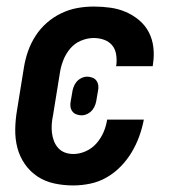

<svg xmlns="http://www.w3.org/2000/svg" viewBox="-20 -558 540 586"><path d="M204 8Q174 8 146 2Q118 -4 95 -19Q72 -34 56 -57Q40 -80 33 -107Q26 -134 26.5 -163.5Q27 -193 32 -222L53 -352Q57 -377 65.5 -401.5Q74 -426 88.5 -448.5Q103 -471 123 -488.5Q143 -506 167 -517.5Q191 -529 216 -533.5Q241 -538 266 -538Q292 -538 317 -534.5Q342 -531 364 -521.5Q386 -512 404.5 -496.5Q423 -481 434 -460Q445 -439 448 -414Q451 -389 447 -363Q447 -361 446.5 -359.5Q446 -358 446 -356H334Q334 -357 334.5 -357.5Q335 -358 335 -359Q337 -375 334.5 -391.5Q332 -408 322.5 -419.5Q313 -431 298 -436.5Q283 -442 266 -442Q247 -442 227.5 -434Q208 -426 194.5 -410Q181 -394 173.5 -375Q166 -356 163 -337L142 -207Q139 -193 138 -179.5Q137 -166 138.5 -153Q140 -140 144.5 -128Q149 -116 157.5 -106.5Q166 -97 178 -92.5Q190 -88 204 -88Q223 -88 242 -96.5Q261 -105 274.5 -120.5Q288 -136 296 -154.5Q304 -173 307 -193H419Q414 -167 405 -142Q396 -117 382 -93.5Q368 -70 348.5 -50Q329 -30 305.5 -16.5Q282 -3 255.5 2.5Q229 8 204 8ZM229 -206Q221 -206 213 -209Q205 -212 200.5 -218.5Q196 -225 195 -233Q194 -241 196 -250L200 -273Q201 -282 204 -291Q207 -300 213 -307.5Q219 -315 228 -319.5Q237 -324 246 -324Q254 -324 262 -321Q270 -318 274.5 -311.5Q279 -305 280 -297Q281 -289 279 -280L275 -257Q274 -248 271 -239Q268 -230 262 -222.5Q256 -215 247 -210.5Q238 -206 229 -206Z"/></svg>

Font: Iosevka Curly Oblique
Style: Bold
Weight: 700
Italic angle: -9°
Monospace: yes
Designer: Belleve Invis
Foundry: Belleve Invis
Version: Version 11.1.0; ttfautohint (v1.8.3)